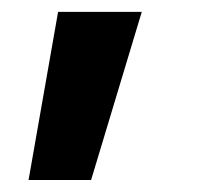

<svg xmlns="http://www.w3.org/2000/svg" viewBox="-20 -92 328 318"><path d="M130.9 206.1H27.3L76.2 -72.3H214.8Z"/></svg>

Font: Pretendard GOV
Style: Bold
Weight: 700
Designer: Base glyphs from Inter by Rasmus Andersson; Hangeul glyphs from Noto Sans CJK(Source Han Sans) by Jang Soo-young and Kan
Foundry: Kil Hyung-jin
Version: Version 1.309